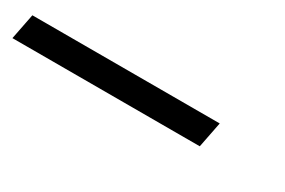

<svg xmlns="http://www.w3.org/2000/svg" viewBox="-30 -109 632 426"><g transform="rotate(30 286.0 104.0)"><path d="M-28 137H452L465 71H-15L-28 137Z"/></g></svg>

Font: Source Code Variable
Style: Italic
Weight: 400
Italic angle: -11°
Monospace: yes
Designer: Paul D. Hunt, Teo Tuominen
Foundry: Adobe Systems Incorporated
Version: Version 1.005;PS 1.0;hotconv 16.6.54;makeotf.lib2.5.65590